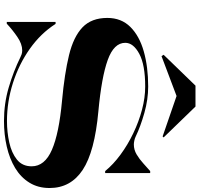

<svg xmlns="http://www.w3.org/2000/svg" viewBox="-39 -949 1002 964"><g transform="rotate(90 462.0 -467.0)"><path d="M462 -852.5 262 -777 255 -787.5 410 -947.5H515L670 -787.5L665 -782.5ZM839 -720H849V-494H839Q805.5 -535 756.2 -571.2Q707 -607.5 649 -635.2Q591 -663 530.8 -679Q470.5 -695 414.5 -695Q305 -695 250 -665.2Q195 -635.5 195 -595Q195 -538 280.8 -507Q366.5 -476 538 -460Q742 -441.5 833 -381.2Q924 -321 924 -215Q924 -157 897.2 -113.8Q870.5 -70.5 823.8 -42.2Q777 -14 716.2 0Q655.5 14 587.5 14Q499.5 14 419 -9.8Q338.5 -33.5 267 -68.5Q261.5 -71.5 252.8 -74.5Q244 -77.5 233 -77.5Q201 -77.5 165.5 -53.2Q130 -29 99 0H90V-245H100Q147.5 -170.5 225 -115.8Q302.5 -61 396.5 -31Q490.5 -1 587.5 -1Q643 -1 695.2 -12.5Q747.5 -24 781.2 -51Q815 -78 815 -125Q815 -190.5 732.5 -226.5Q650 -262.5 485 -277.5Q349.5 -290 257 -312.5Q164.5 -335 117.2 -380.2Q70 -425.5 70 -505Q70 -575 115.2 -620.5Q160.5 -666 238.5 -688Q316.5 -710 414.5 -710Q479.5 -710 547.2 -690.8Q615 -671.5 665 -647.5Q674 -643 685.5 -640.5Q697 -638 705.5 -638Q732 -638 755.5 -652Q779 -666 800 -685.2Q821 -704.5 839 -720Z"/></g></svg>

Font: Engraving CC
Style: Bold
Weight: 700
Designer: indestructible type*
Foundry: Cowboy Collective
Version: Version 1.000